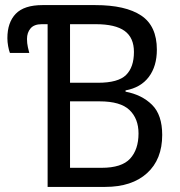

<svg xmlns="http://www.w3.org/2000/svg" viewBox="-20 -734 705 754"><path d="M167 0V-639H144Q114 -639 100 -622.5Q86 -606 86 -581Q86 -564 89.5 -548.5Q93 -533 95 -526H19Q15 -536 12 -552.5Q9 -569 9 -584Q9 -646 42 -680Q75 -714 147 -714H354Q473 -714 534.5 -673Q596 -632 596 -539Q596 -474 564.5 -432Q533 -390 473 -379V-374Q537 -362 577 -322.5Q617 -283 617 -204Q617 -108 557.5 -54Q498 0 393 0ZM365 -409Q444 -409 475 -439.5Q506 -470 506 -530Q506 -586 469.5 -612.5Q433 -639 356 -639H255V-409ZM379 -75Q458 -75 491 -111Q524 -147 524 -210Q524 -268 488.5 -302Q453 -336 371 -336H255V-75Z"/></svg>

Font: Noto Sans SemiCondensed
Style: Regular
Weight: 400
Width: 4
Designer: Monotype Design Team
Foundry: Monotype Imaging Inc.
Version: Version 2.013; ttfautohint (v1.8.4.7-5d5b)